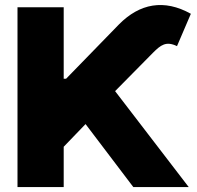

<svg xmlns="http://www.w3.org/2000/svg" viewBox="-20 -757 798 777"><path d="M50.8 0H237.8V-163.1L326.2 -254.9L519.5 0H743.7L445.8 -388.2L599.1 -543.5C630.4 -574.7 651.9 -591.8 696.3 -570.3L752.4 -701.2C644 -761.7 545.4 -743.2 461.4 -658.2L247.6 -438.5H237.8V-727.5H50.8Z"/></svg>

Font: Raveo ExtraBold
Style: Regular
Weight: 800
Designer: Jakub Foglar, Rasmus Andersson (Inter)
Foundry: Jakubfoglar.com
Version: Version 1.100;Glyphs 3.2.3 (3260)